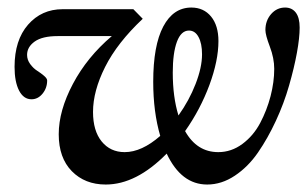

<svg xmlns="http://www.w3.org/2000/svg" viewBox="-20 -478 814 509"><path d="M260.3 11.2Q205.1 11.2 170.4 -24.2Q135.7 -59.6 135.7 -122.1Q135.7 -184.6 173.3 -255.6Q210.9 -326.7 276.4 -382.3H132.8Q92.3 -382.3 72 -367.9Q51.8 -353.5 51.8 -332.5Q51.8 -319.3 60.1 -308.1Q68.4 -296.9 78.4 -290.5Q88.4 -284.2 96.7 -277.1Q105 -270 105 -264.6Q105 -244.6 92.8 -229.7Q80.6 -214.8 63.5 -214.8Q42.5 -214.8 30.5 -238Q18.6 -261.2 18.6 -300.8Q18.6 -371.6 54.4 -412.6Q90.3 -453.6 146 -453.6H333.5L358.4 -428.2Q291 -364.7 258.8 -300.8Q226.6 -236.8 226.6 -181.2Q226.6 -131.3 249.5 -103Q272.5 -74.7 310.5 -74.7Q355.5 -74.7 404.8 -117.7Q386.2 -181.2 386.2 -261.2Q386.2 -357.4 412.8 -407.7Q439.5 -458 487.3 -458Q520 -458 539.6 -434.1Q559.1 -410.2 559.1 -369.1Q559.1 -317.4 535.2 -252.7Q511.2 -188 470.7 -130.4Q502 -74.7 558.6 -74.7Q593.3 -74.7 622.6 -96.4Q651.9 -118.2 669.7 -151.9Q687.5 -185.5 697.3 -223.1Q707 -260.7 707 -295.4Q707 -323.7 695.3 -354.5Q683.6 -385.3 683.6 -398.4Q683.6 -423.3 698.7 -440.7Q713.9 -458 735.8 -458Q753.9 -458 764.2 -444.6Q774.4 -431.2 774.4 -404.8Q774.4 -377.9 767.1 -337.9Q759.8 -297.9 746.3 -251Q732.9 -204.1 711.4 -157.7Q689.9 -111.3 663.8 -73.5Q637.7 -35.6 602.5 -12.2Q567.4 11.2 529.3 11.2Q460.4 11.2 421.9 -70.8Q341.3 11.2 260.3 11.2ZM438 -285.6Q438 -220.7 453.1 -171.9Q481.4 -211.4 498.5 -255.4Q515.6 -299.3 515.6 -334Q515.6 -362.8 506.3 -379.9Q497.1 -397 481 -397Q460 -397 449 -367.2Q438 -337.4 438 -285.6Z"/></svg>

Font: Elstob 8pt Medium
Style: Italic
Weight: 500
Italic angle: -20°
Designer: Peter S. Baker
Version: Version 1.015